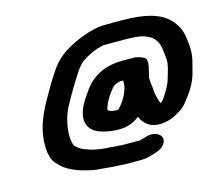

<svg xmlns="http://www.w3.org/2000/svg" viewBox="-97 -715 1062 926"><g transform="rotate(-15 434.0 -252.5)"><path d="M407 -188C406 -188 406 -187 406 -188C405 -192 404 -196 407 -203C419 -236 431 -252 452 -280C460 -291 467 -298 478 -302C488 -306 493 -306 500 -308H515C516 -307 515 -308 515 -307C514 -299 513 -290 513 -280C508 -259 498 -235 487 -218L478 -205C472 -196 462 -185 454 -177C451 -177 448 -177 445 -178L427 -179H426C421 -181 409 -184 407 -188ZM593 -401H535C444 -401 382 -364 344 -312C324 -284 311 -266 296 -236C264 -168 285 -118 344 -99C371 -90 399 -85 437 -85C480 -85 513 -101 537 -120C539 -118 540 -117 540 -115C553 -89 575 -63 620 -59C654 -57 692 -67 714 -81L730 -90C750 -100 767 -117 780 -135C810 -173 837 -214 849 -266C852 -277 855 -289 858 -301C872 -350 868 -385 863 -423C859 -461 846 -488 826 -514L813 -527C771 -570 695 -590 585 -590H510C480 -590 459 -588 434 -581C377 -566 331 -545 287 -517C249 -491 223 -462 199 -422C183 -399 164 -367 151 -343C110 -273 57 -181 71 -67C77 -44 79 -26 95 -10C98 -6 102 -2 107 2C117 14 130 23 145 32L166 43C194 56 225 64 262 72C284 76 310 76 333 79L355 81C363 82 372 82 381 82C387 83 393 83 398 83C406 84 416 85 429 85H496C527 85 547 78 572 70L584 66C611 56 637 31 626 4C619 -14 587 -30 549 -17L536 -13C527 -10 526 -10 518 -8H451C432 -8 425 -9 408 -10C402 -10 397 -10 391 -11L369 -13C361 -14 355 -13 349 -14L327 -16C302 -20 279 -24 261 -32C242 -37 221 -48 212 -59C210 -61 201 -67 202 -71C200 -73 200 -76 199 -80C184 -136 206 -218 230 -260C255 -306 281 -350 310 -395C326 -419 337 -437 360 -452C390 -472 425 -489 467 -497H563C603 -497 656 -496 680 -482C715 -470 735 -438 738 -398C741 -380 741 -369 743 -351C745 -328 733 -292 726 -269C718 -236 704 -213 687 -187C680 -176 672 -162 660 -156C659 -161 656 -163 655 -170C649 -189 643 -210 643 -233C641 -251 638 -269 638 -287L651 -343C653 -351 653 -360 652 -368V-370C656 -389 606 -401 593 -401Z"/></g></svg>

Font: Blanket
Style: SikObl
Weight: 700
Foundry: Cannot Into Space Fonts
Version: Version 0.9